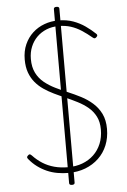

<svg xmlns="http://www.w3.org/2000/svg" viewBox="-93 -1611 1192 1808"><g transform="rotate(-5 503.0 -707.5)"><path d="M489 19Q437 19 385.5 10Q334 1 287 -19.5Q240 -40 198 -71Q156 -102 121 -145Q113 -155 113 -162Q113 -169 123 -178Q132 -187 139 -187.5Q146 -188 159 -175Q201 -130 251 -98.5Q301 -67 360.5 -51Q420 -35 489 -35Q564 -35 625.5 -58Q687 -81 732.5 -124Q778 -167 803 -227.5Q828 -288 828 -363Q828 -434 802 -485Q776 -536 732.5 -572.5Q689 -609 633 -637.5Q577 -666 518 -692Q466 -714 415.5 -738.5Q365 -763 321 -793Q277 -823 243.5 -863Q210 -903 190.5 -956Q171 -1009 171 -1080Q171 -1160 199 -1223Q227 -1286 275 -1330Q323 -1374 385.5 -1397Q448 -1420 517 -1420Q596 -1420 658 -1397.5Q720 -1375 770.5 -1339.5Q821 -1304 863 -1264Q872 -1256 871.5 -1248.5Q871 -1241 863 -1233Q853 -1223 845.5 -1222.5Q838 -1222 827 -1231Q778 -1272 731 -1302.5Q684 -1333 632 -1350Q580 -1367 517 -1367Q453 -1367 400.5 -1345.5Q348 -1324 310 -1286Q272 -1248 250.5 -1195.5Q229 -1143 229 -1080Q229 -1003 256.5 -948.5Q284 -894 330.5 -856.5Q377 -819 433 -791.5Q489 -764 547 -740Q609 -714 669.5 -683Q730 -652 779 -608.5Q828 -565 857 -505.5Q886 -446 886 -363Q886 -279 857.5 -209Q829 -139 775.5 -88Q722 -37 649.5 -9Q577 19 489 19ZM512 134Q486 134 486 115V-1530Q486 -1549 512 -1549Q538 -1549 538 -1530V115Q538 134 512 134Z"/></g></svg>

Font: Playwrite BE WAL ExtraLight
Style: Regular
Weight: 250
Version: Version 1.002